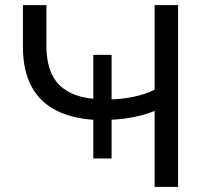

<svg xmlns="http://www.w3.org/2000/svg" viewBox="-20 -725 817 745"><path d="M580 0V-295Q558 -285 527 -277Q496 -269 461.5 -264.5Q427 -260 392 -260L413 -274V-110H342V-274L361 -259Q267 -263 202 -294.5Q137 -326 103 -388Q69 -450 69 -543V-705H160V-548Q160 -444 211.5 -394Q263 -344 366 -340L342 -329V-512H413V-329L395 -339Q446 -339 494 -348.5Q542 -358 580 -377V-705H671V0Z"/></svg>

Font: Nunito Sans 10pt SemiExpanded
Style: Regular
Weight: 400
Width: 6
Designer: Vernon Adams
Foundry: Vernon Adams
Version: Version 3.101;gftools[0.9.27]